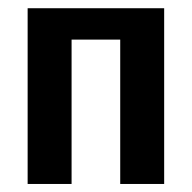

<svg xmlns="http://www.w3.org/2000/svg" viewBox="-20 -458 478 478"><path d="M279.3 0V-359.4H158.2V0H48.8V-437.5H388.7V0Z"/></svg>

Font: Sudo Variable
Style: Regular
Weight: 400
Monospace: yes
Designer: Jens Kutilek
Foundry: Jens Kutilek
Version: Version 0.040